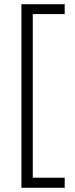

<svg xmlns="http://www.w3.org/2000/svg" viewBox="-20 -735 357 914"><path d="M288 159H82V-715H288V-668H136V111H288Z"/></svg>

Font: Noto Sans Thai SemiCondensed Light
Style: Regular
Weight: 300
Width: 4
Designer: Monotype Design Team
Foundry: Monotype Imaging Inc.
Version: Version 2.001